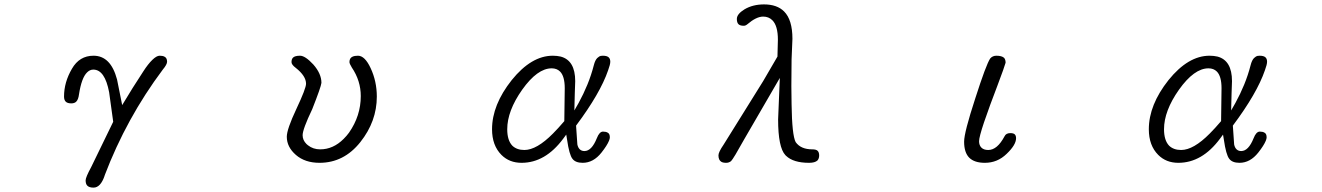

<svg xmlns="http://www.w3.org/2000/svg" viewBox="-20 -732 6040 877"><path d="M371.1 91.8Q371.1 108.4 378.9 116.2Q387.7 125 407.2 125Q439.5 125 458 70.3Q458 70.3 458 69.3Q557.6 -192.4 723.6 -414.1Q723.6 -414.1 723.6 -414.1Q743.2 -437.5 743.2 -450.2Q743.2 -467.8 730.5 -473.6Q722.7 -477.5 709 -477.5Q695.3 -477.5 675.8 -458.5Q656.2 -439.5 634.8 -406.2Q578.1 -319.3 551.8 -274.4L538.1 -252L514.6 -369.1Q500 -423.8 473.1 -450.7Q446.3 -477.5 407.2 -477.5Q342.8 -477.5 308.6 -418Q272.5 -356.4 272.5 -291Q272.5 -275.4 280.3 -267.6Q288.1 -259.8 305.7 -259.8Q320.3 -259.8 328.1 -267.6Q337.9 -277.3 340.8 -300.8Q352.5 -377 377.9 -401.4Q390.6 -414.1 406.2 -414.1Q459 -414.1 478.5 -310.5Q478.5 -309.6 497.1 -175.8L396.5 31.2Q371.1 78.1 371.1 91.8Z M1701.2 -291Q1701.2 -360.4 1672.9 -420.9Q1646.5 -477.5 1615.2 -477.5Q1584 -477.5 1578.1 -460Q1576.2 -455.1 1576.2 -448.2Q1576.2 -441.4 1586.9 -423.8Q1627.9 -363.3 1627.9 -293Q1627.9 -203.1 1574.2 -126Q1563.5 -111.3 1549.8 -97.7Q1502 -49.8 1442.4 -49.8Q1410.2 -49.8 1386.7 -68.4L1379.9 -74.2Q1362.3 -91.8 1362.3 -114.3Q1362.3 -141.6 1406.2 -233.4Q1446.3 -335 1448.2 -353.5Q1448.2 -395.5 1411.1 -437.5Q1374 -477.5 1350.6 -477.5Q1327.1 -477.5 1318.4 -468.8Q1311.5 -461.9 1311.5 -448.2Q1311.5 -436.5 1331.1 -421.9Q1377.9 -384.8 1377.9 -349.6Q1377.9 -328.1 1334 -234.9Q1290 -141.6 1290 -107.4Q1290 -60.5 1331.5 -24.4Q1373 11.7 1439.5 11.7Q1550.8 11.7 1626 -83Q1701.2 -177.7 1701.2 -291Z M2641.6 11.7Q2690.4 11.7 2727.5 -35.2Q2752.9 -67.4 2761.7 -88.9Q2765.6 -98.6 2765.6 -104.5Q2765.6 -121.1 2755.9 -126Q2748 -130.9 2734.4 -130.9Q2717.8 -130.9 2706.1 -100.6Q2682.6 -42 2649.4 -42Q2636.7 -42 2628.4 -49.8Q2620.1 -57.6 2617.2 -72.3L2611.3 -158.2Q2721.7 -305.7 2757.8 -411.1Q2767.6 -437.5 2767.6 -450.2Q2767.6 -462.9 2760.7 -469.7Q2752.9 -477.5 2733.4 -477.5Q2722.7 -477.5 2717.3 -474.1Q2711.9 -470.7 2708 -466.8Q2698.2 -457 2692.4 -434.1Q2686.5 -411.1 2679.2 -389.2Q2671.9 -367.2 2663.1 -345.7Q2645.5 -302.7 2623 -261.7L2603.5 -227.5L2605.5 -306.6L2607.4 -361.3Q2607.4 -456.1 2541 -473.6Q2524.4 -477.5 2504.9 -477.5Q2407.2 -477.5 2317.4 -366.2Q2227.5 -252.9 2227.5 -141.6Q2227.5 -67.4 2270.5 -24.4Q2306.6 11.7 2362.3 11.7Q2470.7 11.7 2552.7 -98.6L2566.4 -117.2L2570.3 -93.8Q2580.1 -25.4 2594.7 -6.8Q2608.4 11.7 2641.6 11.7ZM2375 -46.9Q2340.8 -46.9 2320.3 -66.4Q2296.9 -90.8 2296.9 -141.6Q2296.9 -225.6 2365.2 -322.3Q2434.6 -419.9 2500 -419.9Q2523.4 -419.9 2538.1 -405.3Q2559.6 -383.8 2559.6 -329.1L2557.6 -178.7Q2529.3 -145.5 2505.9 -122.1Q2431.6 -46.9 2375 -46.9Z M3261.7 -22.5Q3261.7 -1 3274.4 6.8Q3282.2 11.7 3296.9 11.7Q3309.6 11.7 3319.3 3.9Q3330.1 -6.8 3379.9 -96.7L3542 -376L3534.2 -186.5Q3534.2 -58.6 3567.4 -23.4Q3568.4 -22.5 3570.3 -20.5Q3603.5 11.7 3675.8 11.7Q3702.1 11.7 3713.9 1Q3721.7 -7.8 3721.7 -22Q3721.7 -36.1 3714.8 -43Q3708 -49.8 3690.4 -49.8Q3637.7 -49.8 3614.3 -83Q3597.7 -114.3 3595.7 -255.9L3594.7 -338.9L3595.7 -460.9L3599.6 -554.7Q3599.6 -641.6 3561.5 -679.7Q3529.3 -711.9 3469.7 -711.9Q3418.9 -711.9 3380.9 -689.5Q3345.7 -668 3345.7 -645.5Q3345.7 -628.9 3353 -621.6Q3360.4 -614.3 3377 -614.3Q3385.7 -614.3 3393.6 -621.1Q3434.6 -656.2 3465.8 -656.2Q3491.2 -656.2 3507.8 -639.6Q3533.2 -614.3 3533.2 -550.8L3531.2 -473.6L3465.8 -361.3L3285.2 -71.3Q3261.7 -37.1 3261.7 -22.5Z M4383.8 -85Q4383.8 -35.2 4407.2 -11.7Q4430.7 11.7 4478.5 11.7Q4536.1 11.7 4578.1 -29.3Q4621.1 -70.3 4621.1 -100.6Q4621.1 -112.3 4615.2 -118.2Q4609.4 -124 4594.7 -124Q4575.2 -124 4568.4 -109.4Q4535.2 -46.9 4494.1 -46.9Q4473.6 -46.9 4462.9 -57.6Q4452.1 -68.4 4452.1 -86.9Q4452.1 -105.5 4474.6 -172.9Q4502 -252.9 4535.2 -338.9Q4569.3 -429.7 4573.2 -445.3V-446.3Q4573.2 -460 4566.4 -467.8Q4555.7 -477.5 4531.2 -477.5Q4513.7 -477.5 4502.9 -464.8Q4484.4 -437.5 4434.6 -282.2Q4383.8 -127 4383.8 -85Z M5641.6 11.7Q5690.4 11.7 5727.5 -35.2Q5752.9 -67.4 5761.7 -88.9Q5765.6 -98.6 5765.6 -104.5Q5765.6 -121.1 5755.9 -126Q5748 -130.9 5734.4 -130.9Q5717.8 -130.9 5706.1 -100.6Q5682.6 -42 5649.4 -42Q5636.7 -42 5628.4 -49.8Q5620.1 -57.6 5617.2 -72.3L5611.3 -158.2Q5721.7 -305.7 5757.8 -411.1Q5767.6 -437.5 5767.6 -450.2Q5767.6 -462.9 5760.7 -469.7Q5752.9 -477.5 5733.4 -477.5Q5722.7 -477.5 5717.3 -474.1Q5711.9 -470.7 5708 -466.8Q5698.2 -457 5692.4 -434.1Q5686.5 -411.1 5679.2 -389.2Q5671.9 -367.2 5663.1 -345.7Q5645.5 -302.7 5623 -261.7L5603.5 -227.5L5605.5 -306.6L5607.4 -361.3Q5607.4 -456.1 5541 -473.6Q5524.4 -477.5 5504.9 -477.5Q5407.2 -477.5 5317.4 -366.2Q5227.5 -252.9 5227.5 -141.6Q5227.5 -67.4 5270.5 -24.4Q5306.6 11.7 5362.3 11.7Q5470.7 11.7 5552.7 -98.6L5566.4 -117.2L5570.3 -93.8Q5580.1 -25.4 5594.7 -6.8Q5608.4 11.7 5641.6 11.7ZM5375 -46.9Q5340.8 -46.9 5320.3 -66.4Q5296.9 -90.8 5296.9 -141.6Q5296.9 -225.6 5365.2 -322.3Q5434.6 -419.9 5500 -419.9Q5523.4 -419.9 5538.1 -405.3Q5559.6 -383.8 5559.6 -329.1L5557.6 -178.7Q5529.3 -145.5 5505.9 -122.1Q5431.6 -46.9 5375 -46.9Z"/></svg>

Font: FakePearl
Style: ExtraLight
Weight: 300
Version: Version 1.2